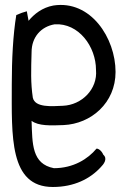

<svg xmlns="http://www.w3.org/2000/svg" viewBox="-20 -509 515 766"><path d="M441 -222C441 -98 343 -15 234 -10C183 -8 133 -6 106 -27C109 65 107 145 195 162C273 162 331 125 365 84C371 83 385 91 392 108C411 125 393 147 382 158C340 204 276 237 191 237C16 237 27 33 27 -173C27 -272 32 -370 45 -449C61 -456 75 -461 87 -464L94 -426C116 -453 149 -479 193 -487C342 -510 441 -357 441 -222ZM363 -230C363 -323 294 -418 198 -412C144 -403 106 -361 106 -301C104 -229 102 -179 111 -119C120 -79 187 -85 231 -87C306 -90 370 -153 363 -230Z"/></svg>

Font: Snowfall
Style: Rev
Weight: 400
Designer: Jasper
Foundry: Cannot Into Space Fonts
Version: Version 0.9